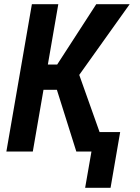

<svg xmlns="http://www.w3.org/2000/svg" viewBox="-20 -731 676 926"><path d="M261.2 -710.9 138.2 0H10.7L133.8 -710.9ZM605.5 -710.9 311 -297.9H158.2L161.6 -419.9H255.9L444.3 -710.9ZM348.1 0 245.6 -325.7 343.3 -422.9 493.7 0ZM559.6 -94.2 513.2 174.8H390.6L437.5 -94.2Z"/></svg>

Font: Roboto Condensed SemiBold
Style: Italic
Weight: 600
Italic angle: -12°
Designer: Christian Robertson
Foundry: Google
Version: Version 3.008; 2023